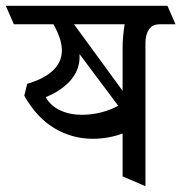

<svg xmlns="http://www.w3.org/2000/svg" viewBox="-50 -590 627 664"><path d="M502 -506Q477 -506 465 -488Q453 -470 453 -441V54L374 20V-128Q323 -110 271 -110Q199 -110 137.5 -147Q76 -184 34 -259L44 -300Q164 -336 164 -416Q164 -454 135 -506H-2L-30 -570H529L557 -506ZM381 -506H206L374 -276V-426Q374 -461 381 -506ZM233 -193Q299 -193 359 -224L225 -403Q228 -353 196.5 -315Q165 -277 108 -254Q125 -224 158 -208.5Q191 -193 233 -193Z"/></svg>

Font: Sumana
Style: Regular
Weight: 400
Designer: Cyreal, Alexei Vanyashin (Devanagari), Olga Karpushina (Latin)
Foundry: Cyreal
Version: Version 1.015;PS 001.015;hotconv 1.0.70;makeotf.lib2.5.58329